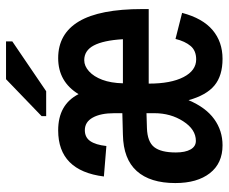

<svg xmlns="http://www.w3.org/2000/svg" viewBox="-81 -671 762 640"><g transform="rotate(-90 300.0 -351.0)"><path d="M341.3 -236.3V-235.4Q341.3 -162.6 363 -120.4Q384.8 -78.1 421.9 -78.1Q451.2 -78.1 466.8 -96.7Q482.4 -115.2 490.2 -147L577.1 -125Q559.1 -56.6 519.8 -23.4Q480.5 9.8 423.8 9.8Q367.7 9.8 335.2 -17.1Q302.7 -43.9 286.1 -103.5Q261.7 -45.9 223.1 -18.1Q184.6 9.8 135.7 9.8Q75.7 9.8 42.7 -32.5Q9.8 -74.7 9.8 -147.5Q9.8 -231.4 49.8 -276.1Q89.8 -320.8 170.9 -322.3L242.7 -324.2V-351.1Q242.7 -396.5 228 -422.9Q213.4 -449.2 186 -449.2Q162.1 -449.2 149.7 -431.2Q137.2 -413.1 133.3 -377.4L31.7 -385.7Q50.8 -538.1 185.5 -538.1Q271.5 -538.1 306.2 -470.2Q347.7 -538.1 426.3 -538.1Q507.3 -538.1 548.6 -469Q589.8 -399.9 589.8 -257.3V-236.3ZM111.8 -146Q111.8 -114.7 121.8 -96.9Q131.8 -79.1 150.4 -79.1Q188.5 -79.1 215.6 -121.1Q242.7 -163.1 242.7 -217.3V-243.7L192.9 -242.2Q147.5 -240.7 129.6 -218Q111.8 -195.3 111.8 -146ZM419.4 -451.2Q399.9 -451.2 382.3 -435.3Q364.7 -419.4 354 -390.9Q343.3 -362.3 342.3 -322.3H489.3Q485.4 -387.2 468.5 -419.2Q451.7 -451.2 419.4 -451.2ZM232.9 -578.1V-593.3L356 -711.9H481.9V-690.9L315.9 -578.1Z"/></g></svg>

Font: Cousine
Style: Bold
Weight: 700
Monospace: yes
Designer: Steve Matteson
Foundry: Ascender Corporation
Version: Version 1.20